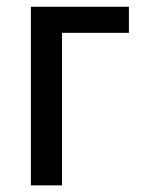

<svg xmlns="http://www.w3.org/2000/svg" viewBox="-20 -559 424 579"><path d="M368.7 -538.6V-460H167V0H73.2V-538.6Z"/></svg>

Font: Open Sans SemiCondensed Medium
Style: Regular
Weight: 500
Width: 4
Designer: Monotype Design Team
Foundry: Monotype Imaging Inc.
Version: Version 3.000